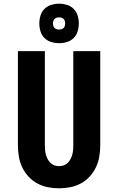

<svg xmlns="http://www.w3.org/2000/svg" viewBox="-20 -1012 640 1040"><path d="M300 8Q269 8 239 2Q209 -4 182 -18.5Q155 -33 134 -56Q113 -79 100 -106.5Q87 -134 82 -164.5Q77 -195 77 -226V-735H223V-226Q223 -213 224 -200Q225 -187 228.5 -174.5Q232 -162 238 -150.5Q244 -139 253 -130Q262 -121 274.5 -116.5Q287 -112 300 -112Q313 -112 325.5 -116.5Q338 -121 347 -130Q356 -139 362 -150.5Q368 -162 371.5 -174.5Q375 -187 376 -200Q377 -213 377 -226V-735H523V-226Q523 -195 518 -164.5Q513 -134 500 -106.5Q487 -79 466 -56Q445 -33 418 -18.5Q391 -4 361 2Q331 8 300 8ZM300 -778Q279 -778 257.5 -784.5Q236 -791 221 -806Q206 -821 199.5 -842Q193 -863 193 -885Q193 -907 199.5 -928Q206 -949 221 -964Q236 -979 257 -985.5Q278 -992 300 -992Q322 -992 343 -985.5Q364 -979 379 -964Q394 -949 400.5 -928Q407 -907 407 -885Q407 -863 400.5 -842Q394 -821 379 -806Q364 -791 343 -784.5Q322 -778 300 -778ZM300 -852Q307 -852 313.5 -854Q320 -856 324.5 -860.5Q329 -865 331 -871.5Q333 -878 333 -885Q333 -892 331 -898.5Q329 -905 324.5 -909.5Q320 -914 313.5 -916Q307 -918 300 -918Q293 -918 286.5 -916Q280 -914 275.5 -909.5Q271 -905 269 -898.5Q267 -892 267 -885Q267 -878 269 -871.5Q271 -865 275.5 -860.5Q280 -856 286.5 -854Q293 -852 300 -852Z"/></svg>

Font: Iosevka Heavy Extended
Style: Regular
Weight: 900
Width: 7
Monospace: yes
Designer: Belleve Invis
Foundry: Belleve Invis
Version: Version 32.5.0; ttfautohint (v1.8.4)